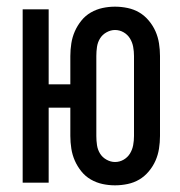

<svg xmlns="http://www.w3.org/2000/svg" viewBox="-20 -548 540 576"><path d="M325 8Q306 8 287.5 4Q269 0 252.5 -9.5Q236 -19 224 -34Q212 -49 204.5 -66Q197 -83 194 -102Q191 -121 191 -140V-225H126V0H48V-520H126V-295H191V-380Q191 -399 194 -418Q197 -437 204.5 -454Q212 -471 224 -486Q236 -501 252.5 -510.5Q269 -520 287.5 -524Q306 -528 325 -528Q344 -528 363 -524Q382 -520 398 -510.5Q414 -501 426.5 -486Q439 -471 446.5 -454Q454 -437 457 -418Q460 -399 460 -380V-140Q460 -121 457 -102Q454 -83 446.5 -66Q439 -49 426.5 -34Q414 -19 398 -9.5Q382 0 363 4Q344 8 325 8ZM325 -62Q339 -62 351 -69Q363 -76 370 -87.5Q377 -99 379.5 -112.5Q382 -126 382 -140V-380Q382 -394 379.5 -407.5Q377 -421 370 -432.5Q363 -444 351 -451Q339 -458 325 -458Q312 -458 299.5 -451Q287 -444 280 -432.5Q273 -421 271 -407.5Q269 -394 269 -380V-140Q269 -126 271 -112.5Q273 -99 280 -87.5Q287 -76 299.5 -69Q312 -62 325 -62Z"/></svg>

Font: Iosevka Term
Style: Regular
Weight: 400
Monospace: yes
Designer: Belleve Invis
Foundry: Belleve Invis
Version: Version 30.0.1